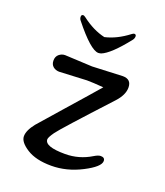

<svg xmlns="http://www.w3.org/2000/svg" viewBox="-123 -726 700 816"><g transform="rotate(20 227.5 -318.0)"><path d="M223 -387 99 -381Q83 -381 71.5 -390.5Q60 -400 60 -418Q60 -436 72 -446Q84 -456 99 -456L223 -450L360 -456Q399 -456 399 -418Q399 -385 367 -350Q186 -154 168 -128.5Q150 -103 150 -94Q150 -61 242 -61Q305 -61 359 -94Q377 -105 388 -105Q407 -105 407 -89Q407 -63 340 -28.5Q273 6 203.5 6Q134 6 93 -20Q52 -46 52 -72.5Q52 -99 80 -134Q88 -144 175.5 -243Q263 -342 298 -383Q248 -387 223 -387ZM344 -642Q353 -642 353 -633Q353 -624 347 -616Q279 -530 240 -515Q232 -513 228 -513Q193 -513 111 -616Q105 -623 105 -632.5Q105 -642 114 -642Q117 -642 124 -637Q176 -597 229 -585Q282 -597 334 -637Q341 -642 344 -642Z"/></g></svg>

Font: Macondo
Style: Regular
Weight: 400
Version: Version 2.001